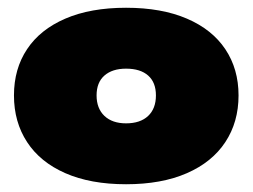

<svg xmlns="http://www.w3.org/2000/svg" viewBox="-20 -771 651 495"><path d="M16 -525Q16 -593.5 49.8 -644.2Q83.5 -695 148.5 -723Q213.5 -751 305 -751Q396.5 -751 461.8 -723Q527 -695 561 -644Q595 -593 595 -525Q595 -456.5 561 -404.8Q527 -353 461.8 -324.5Q396.5 -296 305 -296Q213.5 -296 148.5 -324.5Q83.5 -353 49.8 -404.8Q16 -456.5 16 -525ZM382 -525Q382 -558.5 362 -576.2Q342 -594 305 -594Q269.5 -594 249.2 -576.2Q229 -558.5 229 -525Q229 -491.5 249.2 -472.2Q269.5 -453 305 -453Q341.5 -453 361.8 -472Q382 -491 382 -525Z"/></svg>

Font: Encode Sans Expanded Black
Style: Regular
Weight: 900
Width: 7
Designer: Multiple Designers
Foundry: Impallari Type
Version: Version 2.000